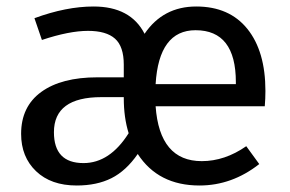

<svg xmlns="http://www.w3.org/2000/svg" viewBox="-20 -559 894 591"><path d="M797 -279Q797 -256 795 -232H459Q471 -63 601 -63Q672 -63 738 -109L778 -54Q694 12 594 12Q467 12 404 -85Q368 -33 323 -10.5Q278 12 216 12Q137 12 91 -32Q45 -76 45 -147Q45 -231 107 -276Q169 -321 280 -321H361V-360Q361 -416 334 -440Q307 -464 251 -464Q193 -464 109 -436L86 -503Q184 -539 268 -539Q382 -539 425 -455Q482 -539 584 -539Q686 -539 741.5 -470Q797 -401 797 -279ZM706 -300V-306Q706 -466 582 -466Q469 -466 459 -300ZM237 -57Q318 -57 376 -149Q361 -197 361 -257V-260H292Q146 -260 146 -152Q146 -57 237 -57Z"/></svg>

Font: Fira Sans
Style: Regular
Weight: 400
Designer: Carrois Corporate & Edenspiekermann AG
Foundry: Carrois Corporate GbR & Edenspiekermann AG
Version: Version 4.106;PS 004.106;hotconv 1.0.70;makeotf.lib2.5.58329